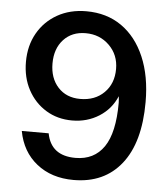

<svg xmlns="http://www.w3.org/2000/svg" viewBox="-50 -705 665 758"><g transform="rotate(5 283.0 -326.0)"><path d="M526 -323Q526 -163 458.2 -77.5Q390.5 8 269 8Q181.5 8 122.8 -38.8Q64 -85.5 49 -167H155.5Q172 -79.5 269 -79.5Q343 -79.5 381.8 -136Q420.5 -192.5 420.5 -311Q420.5 -317.5 419.8 -324.2Q419 -331 418.5 -337Q397 -285.5 349.8 -255.5Q302.5 -225.5 243 -225.5Q184.5 -225.5 139 -253.5Q93.5 -281.5 67.5 -330Q41.5 -378.5 41.5 -440.5Q41.5 -504.5 69.5 -554Q97.5 -603.5 147.5 -631.8Q197.5 -660 262 -660Q343 -660 402 -618.8Q461 -577.5 493.5 -501.8Q526 -426 526 -323ZM398.5 -443Q398.5 -499 360.8 -536.2Q323 -573.5 267 -573.5Q212.5 -573.5 179.5 -537.8Q146.5 -502 146.5 -443.5Q146.5 -385 179.5 -349Q212.5 -313 267.5 -313Q326 -313 362.2 -349Q398.5 -385 398.5 -443Z"/></g></svg>

Font: Overused Grotesk Medium
Style: Regular
Weight: 525
Version: Version 0.004